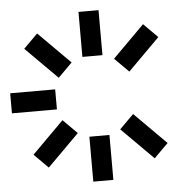

<svg xmlns="http://www.w3.org/2000/svg" viewBox="-63 -932 1127 1127"><g transform="rotate(-5 500.0 -369.0)"><path d="M188 25.9 105 -57.1 292 -244.1 375 -161.1ZM812 -764.2 895 -681.2 708 -494.1 625 -577.1ZM812 25.9 625 -161.1 708 -244.1 895 -57.1ZM292 -494.1 105 -681.2 188 -764.2 375 -577.1ZM0 -428.2H265.1V-310.1H0ZM559.1 130.9H440.9V-133.8H559.1ZM559.1 -604H440.9V-869.1H559.1Z"/></g></svg>

Font: Web Symbols
Style: Regular
Weight: 400
Designer: Igor Kiselev
Foundry: Just Be Nice studio
Version: Version 1.000;PS 001.001;hotconv 1.0.56